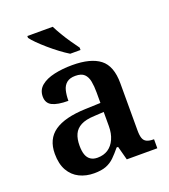

<svg xmlns="http://www.w3.org/2000/svg" viewBox="-141 -868 866 981"><g transform="rotate(-20 292.5 -378.0)"><path d="M203 10Q159 10 123.5 -7.5Q88 -25 67.5 -61Q47 -97 47 -152Q47 -232 103 -271Q159 -310 272 -314L355 -317V-374Q355 -408 350 -434.5Q345 -461 329.5 -476Q314 -491 281 -491Q251 -491 234 -477Q217 -463 211 -438.5Q205 -414 205 -383Q147 -383 118 -397.5Q89 -412 89 -448Q89 -484 115.5 -506Q142 -528 187 -538Q232 -548 285 -548Q385 -548 435 -509.5Q485 -471 485 -377V-120Q485 -93 490.5 -77.5Q496 -62 510 -55.5Q524 -49 546 -49H549V0H383L363 -75H355Q333 -48 313.5 -29Q294 -10 268.5 0Q243 10 203 10ZM246 -59Q280 -59 304 -75Q328 -91 341.5 -121Q355 -151 355 -191V-268L303 -265Q256 -263 229.5 -249Q203 -235 191.5 -210Q180 -185 180 -148Q180 -118 187 -98.5Q194 -79 209 -69Q224 -59 246 -59ZM296 -606Q273 -620 247 -639.5Q221 -659 195.5 -681Q170 -703 150 -723Q130 -743 121 -756V-766H259Q270 -744 286 -717Q302 -690 320 -664Q338 -638 352 -619V-606Z"/></g></svg>

Font: Noto Serif Kannada SemiBold
Style: Regular
Weight: 600
Version: Version 2.003